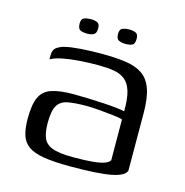

<svg xmlns="http://www.w3.org/2000/svg" viewBox="-83 -590 650 675"><g transform="rotate(15 241.5 -252.5)"><path d="M229.9 6.7Q171.2 6.7 134.4 0.7Q97.5 -5.2 77.5 -19.5Q57.6 -33.7 50.1 -57.7Q42.6 -81.7 42.6 -117.2Q42.6 -168.2 54.9 -195.1Q67.3 -222 96.9 -231.8Q126.6 -241.7 177.2 -241.7Q202.4 -241.7 231.7 -240.6Q261 -239.5 288.7 -237.9Q316.4 -236.3 336.6 -233.9Q356.8 -231.5 363.6 -229.3Q364.3 -275.2 356.1 -302.1Q347.9 -328.9 331.4 -341.8Q314.8 -354.8 290.2 -358.8Q265.5 -362.7 234.1 -362.7Q200.5 -362.7 167.1 -360.4Q133.7 -358 106 -352.6Q78.3 -347.1 62.6 -338V-353Q62.6 -373.6 75.5 -382.3Q88.3 -391 103.7 -394.3Q123 -399.3 159.7 -402Q196.3 -404.7 235.6 -404.5Q286.6 -404.5 323.5 -399.2Q360.5 -393.9 384.4 -377.4Q408.3 -360.9 419.9 -327.8Q431.5 -294.8 431.5 -238.5L432 -31.9Q426.1 -11.7 378.9 -2.5Q331.7 6.7 229.9 6.7ZM229.7 -27.1Q276.1 -27.1 303.5 -29.8Q331 -32.5 345.3 -38Q359.5 -43.4 364.3 -51.4L363.6 -199.7Q354.8 -203.2 330.5 -206Q306.2 -208.9 279.1 -211.2Q252 -213.6 232.6 -213.6Q190 -213.6 163.7 -208.6Q137.4 -203.6 125.9 -184Q114.4 -164.3 114.4 -121.6Q114.4 -89 122.2 -68Q130 -46.9 154.7 -37Q179.4 -27.1 229.7 -27.1ZM306.7 -459.5Q293.5 -459.5 282.9 -463.9Q272.3 -468.3 272.3 -486.7Q272.3 -504.6 283.3 -508.4Q294.3 -512.2 306.7 -512.2Q319.7 -512.2 329.9 -508.2Q340.1 -504.1 340.1 -486.7Q340.1 -468.3 330.9 -463.9Q321.6 -459.5 306.7 -459.5ZM166.9 -459.5Q152.2 -459.5 142.4 -463.9Q132.5 -468.3 132.5 -487.5Q132.5 -504.6 143.1 -508.4Q153.7 -512.2 166.9 -512.2Q179.9 -512.2 190 -508.2Q200 -504.1 200 -487.5Q200 -469.1 190.4 -464.3Q180.8 -459.5 166.9 -459.5Z"/></g></svg>

Font: Genos Thin
Style: Regular
Weight: 100
Designer: Robert E. Leuschke
Foundry: Robert E. Leuschke
Version: Version 1.010